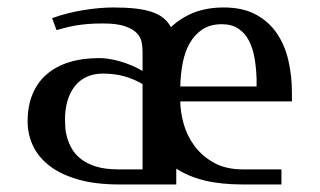

<svg xmlns="http://www.w3.org/2000/svg" viewBox="-20 -489 848 509"><path d="M573.2 -469.2Q623 -469.2 657.5 -450.9Q691.9 -432.6 713.4 -401.4Q734.9 -370.1 744.4 -329.3Q753.9 -288.6 753.9 -243.2V-220.2H458Q458 -192.9 466.8 -161.1Q475.6 -129.4 495.4 -102.5Q515.1 -75.7 546.6 -57.9Q578.1 -40 624 -40H726.1V0H623Q565.4 0 522.5 -10.5Q479.5 -21 447.3 -42V0H296.9Q231.4 0 185.3 -13.7Q139.2 -27.3 109.9 -50.5Q80.6 -73.7 66.9 -103.8Q53.2 -133.8 53.2 -167Q53.2 -208 66.2 -239.3Q79.1 -270.5 103.5 -291.7Q127.9 -313 163.1 -324Q198.2 -335 243.2 -335Q254.9 -335 269.3 -332.8Q283.7 -330.6 298.8 -326.2Q314 -321.8 329.1 -315.4Q344.2 -309.1 357.9 -300.8V-353Q357.9 -364.3 355.5 -377.2Q353 -390.1 342.8 -401.1Q332.5 -412.1 311.3 -419.4Q290 -426.8 252.9 -426.8Q229.5 -426.8 212.2 -425.3Q194.8 -423.8 180.7 -421.4Q166.5 -418.9 154.3 -415.8Q142.1 -412.6 129.9 -409.2L118.2 -440.9Q138.2 -448.2 159.7 -453.6Q181.2 -459 202.4 -462.4Q223.6 -465.8 243.4 -467.5Q263.2 -469.2 280.3 -469.2Q314.5 -469.2 339.8 -466.3Q365.2 -463.4 383.5 -457Q401.9 -450.7 413.8 -440.7Q425.8 -430.7 433.1 -417Q459.5 -441.9 494.1 -455.6Q528.8 -469.2 573.2 -469.2ZM357.9 -40V-266.1Q334.5 -279.8 309.1 -286.9Q283.7 -293.9 252.9 -293.9Q228.5 -293.9 209.7 -285.2Q190.9 -276.4 178.2 -260.3Q165.5 -244.1 158.9 -221.7Q152.3 -199.2 152.3 -171.9Q152.3 -164.1 153.1 -151.4Q153.8 -138.7 158 -124Q162.1 -109.4 170.7 -94.5Q179.2 -79.6 194.8 -67.4Q210.4 -55.2 234.4 -47.6Q258.3 -40 293 -40ZM567.9 -424.8Q537.6 -424.8 516.8 -411.1Q496.1 -397.5 483.2 -374.8Q470.2 -352.1 464.4 -322Q458.5 -292 458 -259.8H660.2V-280.8Q659.2 -309.1 654.8 -335Q650.4 -360.8 640.1 -380.9Q629.9 -400.9 612.3 -412.8Q594.7 -424.8 567.9 -424.8Z"/></svg>

Font: Federov2
Style: Regular
Weight: 400
Designer: Olexa M. Volochay | Cyreal.org
Foundry: Olexa M. Volochay | Cyreal.org
Version: Version 1.000